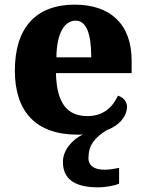

<svg xmlns="http://www.w3.org/2000/svg" viewBox="-20 -570 626 827"><path d="M405 237C426 237 472 231 493 221V153C469 158 448 161 430 161C390 161 361 146 361 112C361 55 387 24 439 -9C496 -30 527 -71 527 -110C527 -134 510 -151 488 -158C465 -108 425 -70 357 -70C269 -70 224 -126 221 -255H547V-309C547 -467 454 -550 302 -550C137 -550 44 -453 44 -266C44 -91 133 10 314 10C322 10 329 10 337 9C290 32 251 77 251 127C251 203 303 237 405 237ZM373 -323H223C224 -426 257 -481 306 -481C353 -481 373 -423 373 -323Z"/></svg>

Font: Noto Serif Myanmar ExtraBold
Style: Regular
Weight: 800
Designer: Ben Mitchell and the Monotype Design Team
Foundry: Monotype Imaging Inc.
Version: Version 2.106